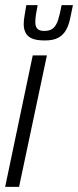

<svg xmlns="http://www.w3.org/2000/svg" viewBox="-23 -725 303 745"><path d="M-3 0 104 -510H159L51 0ZM151 -568Q119 -568 101.5 -575.5Q84 -583 76.5 -597.5Q69 -612 69 -631Q69 -647 72.5 -665.5Q76 -684 79 -705H123Q119 -685 116.5 -668.5Q114 -652 114 -639Q114 -622 122 -613.5Q130 -605 149 -605Q172 -605 184 -616Q196 -627 203 -649.5Q210 -672 216 -705H260Q254 -675 248.5 -650Q243 -625 232 -606.5Q221 -588 202 -578Q183 -568 151 -568Z"/></svg>

Font: Saira UltraCondensed
Style: Italic
Weight: 400
Width: 1
Italic angle: -12°
Designer: Hector Gatti with collaboration of the Omnibus-Type team
Foundry: Omnibus-Type
Version: Version 1.101